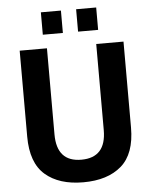

<svg xmlns="http://www.w3.org/2000/svg" viewBox="-59 -922 777 982"><g transform="rotate(-5 329.5 -430.5)"><path d="M188 -758V-873H291V-758ZM369 -758V-873H472V-758ZM329 12Q205 12 134 -49.5Q63 -111 63 -246V-687H203V-245Q203 -104 329 -104Q456 -104 456 -245V-687H596V-246Q596 -111 525 -49.5Q454 12 329 12Z"/></g></svg>

Font: Archivo SemiCondensed
Style: Bold
Weight: 680
Width: 4
Designer: Hector Gatti
Foundry: Omnibus-Type
Version: Version 2.001; ttfautohint (v1.8.3)